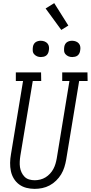

<svg xmlns="http://www.w3.org/2000/svg" viewBox="-20 -1197 579 1225"><path d="M201 8Q174 8 148.5 1.5Q123 -5 102.5 -20Q82 -35 68.5 -57Q55 -79 49.5 -105Q44 -131 44.5 -158Q45 -185 50 -213L127 -680H81V-735H242L243 -680H189L110 -204Q107 -185 106 -166.5Q105 -148 107.5 -130.5Q110 -113 117.5 -97Q125 -81 137 -69Q149 -57 166 -52Q183 -47 202 -47Q219 -47 237 -51.5Q255 -56 270.5 -65.5Q286 -75 299 -89Q312 -103 320.5 -119Q329 -135 334 -152Q339 -169 342 -186L423 -680H377V-735H538L539 -680H485L402 -177Q398 -154 390.5 -130Q383 -106 370 -84.5Q357 -63 338 -44.5Q319 -26 296.5 -14Q274 -2 249.5 3Q225 8 201 8ZM441 -833Q428 -833 417 -837.5Q406 -842 398 -851Q390 -860 389 -872.5Q388 -885 390 -898Q391 -906 395.5 -914.5Q400 -923 407.5 -928Q415 -933 423.5 -935Q432 -937 440 -937Q453 -937 464.5 -932.5Q476 -928 483.5 -919Q491 -910 492.5 -897.5Q494 -885 491 -872Q490 -864 485.5 -855.5Q481 -847 474 -842Q467 -837 458 -835Q449 -833 441 -833ZM241 -833Q228 -833 217 -837.5Q206 -842 198 -851Q190 -860 189 -872.5Q188 -885 190 -898Q191 -906 195.5 -914.5Q200 -923 207.5 -928Q215 -933 223.5 -935Q232 -937 240 -937Q253 -937 264.5 -932.5Q276 -928 283.5 -919Q291 -910 292.5 -897.5Q294 -885 291 -872Q290 -864 285.5 -855.5Q281 -847 274 -842Q267 -837 258 -835Q249 -833 241 -833ZM371 -1006 271 -1143 326 -1177 416 -1034Z"/></svg>

Font: Iosevka Curly Slab Light
Style: Italic
Weight: 300
Italic angle: -9°
Monospace: yes
Designer: Belleve Invis
Foundry: Belleve Invis
Version: Version 22.1.2; ttfautohint (v1.8.4)